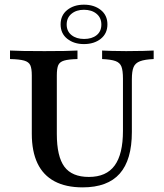

<svg xmlns="http://www.w3.org/2000/svg" viewBox="-20 -786 696 817"><path d="M331.5 11.3Q260.5 11.3 212.1 -14.5Q163.7 -40.3 139.5 -91.1Q115.3 -141.9 115.3 -216.9V-465.3Q115.3 -494.4 108.9 -508.5Q102.4 -522.6 82.7 -528.2Q62.9 -533.9 22.6 -534.7V-571Q62.1 -568.5 169.4 -568.5Q269.4 -568.5 309.7 -571V-534.7Q271.8 -533.9 252.8 -528.2Q233.9 -522.6 227.8 -508.5Q221.8 -494.4 221.8 -465.3V-216.1Q221.8 -120.2 254 -76.6Q286.3 -33.1 358.1 -33.1Q432.3 -33.1 467.7 -81.5Q503.2 -129.8 503.2 -229V-451.6Q503.2 -485.5 496.8 -502.4Q490.3 -519.4 471.4 -526.2Q452.4 -533.1 414.5 -534.7V-571Q429 -570.2 454.8 -569.4Q480.6 -568.5 516.9 -568.5Q560.5 -568.5 589.9 -569.4Q619.4 -570.2 633.9 -571V-534.7Q596 -533.1 575.8 -525.4Q555.6 -517.7 548.4 -500.4Q541.1 -483.1 541.1 -449.2V-224.2Q541.1 -105.6 489.5 -47.2Q437.9 11.3 331.5 11.3ZM337.1 -598.4Q294.4 -598.4 266.1 -621Q237.9 -643.5 237.9 -682.3Q237.9 -721 266.1 -743.5Q294.4 -766.1 337.1 -766.1Q380.6 -766.1 408.9 -743.5Q437.1 -721 437.1 -682.3Q437.1 -643.5 408.9 -621Q380.6 -598.4 337.1 -598.4ZM337.9 -620.2Q371 -620.2 391.1 -636.3Q411.3 -652.4 411.3 -681.5Q411.3 -710.5 390.7 -727.4Q370.2 -744.4 337.1 -744.4Q304.8 -744.4 284.3 -727.4Q263.7 -710.5 263.7 -681.5Q263.7 -653.2 284.3 -636.7Q304.8 -620.2 337.9 -620.2Z"/></svg>

Font: Playfair 9pt SemiBold
Style: Regular
Weight: 600
Designer: Claus Eggers Sørensen
Foundry: Claus Eggers Sørensen
Version: Version 2.001;gftools[0.9.30]